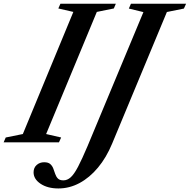

<svg xmlns="http://www.w3.org/2000/svg" viewBox="-85 -782 1042 1055"><path d="M-65 0 -53.5 -26.5 40.5 -45.5 318 -716.5 235.5 -735.5 247 -761.5H551.5L540.5 -735.5L447 -716.5L168.5 -45.5L251 -26.5L239 0ZM236 253.5Q176.5 253.5 138 227.8Q99.5 202 99.5 165Q99.5 139.5 116.5 124.5Q133.5 109.5 157.5 109.5Q180 109.5 191.2 119.5Q202.5 129.5 208 144.5Q213.5 159.5 218.5 174.2Q223.5 189 233.2 199Q243 209 263.5 209Q285 209 303.8 192Q322.5 175 344 134Q365.5 93 396 21L703 -715.5L623 -735L634.5 -761.5H937.5L925.5 -735L832 -716L531 7.5Q499.5 83.5 453.5 138.8Q407.5 194 352 223.8Q296.5 253.5 236 253.5Z"/></svg>

Font: Libre Caslon Text Medium Italic
Style: Regular
Weight: 500
Italic angle: -22.583°
Designer: Pablo Impallari, Rodrigo Fuenzalida, Katja Schimmel
Foundry: Pablo Impallari, Rodrigo Fuenzalida
Version: Version 2.000